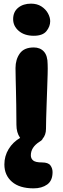

<svg xmlns="http://www.w3.org/2000/svg" viewBox="-20 -773 346 1052"><path d="M153 10Q109 10 89.5 -18.5Q70 -47 70 -89Q70 -154 69 -198.5Q68 -243 67.5 -276Q67 -309 66 -338Q65 -367 65 -400Q65 -447 88.5 -480Q112 -513 165 -513Q200 -513 220.5 -490.5Q241 -468 241 -421Q242 -401 241 -366Q240 -331 238.5 -288.5Q237 -246 235.5 -203.5Q234 -161 233 -125Q232 -89 232 -67Q232 -34 213 -12Q194 10 153 10ZM165 -577Q114 -577 83 -603.5Q52 -630 52 -668Q52 -708 79.5 -730.5Q107 -753 150 -753Q183 -753 206.5 -738Q230 -723 242.5 -700.5Q255 -678 255 -657Q255 -628 234.5 -602.5Q214 -577 165 -577ZM164 259Q87 259 45.5 223Q4 187 4 128Q4 82 27.5 43.5Q51 5 92 -18.5Q133 -42 183 -42Q196 -42 205.5 -37Q215 -32 215 -20Q215 -14 211.5 -8.5Q208 -3 196 4Q149 34 149 78Q149 96 162 106.5Q175 117 210 117Q244 117 256 133Q268 149 268 170Q268 217 238.5 238Q209 259 164 259Z"/></svg>

Font: Shantell Sans Normal
Style: Bold
Weight: 700
Designer: Stephen Nixon, Anya Danilova, Shantell Martin
Foundry: Arrow Type
Version: Version 1.009;[a7da0bfa3]